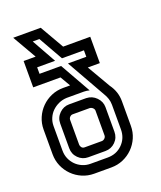

<svg xmlns="http://www.w3.org/2000/svg" viewBox="-141 -855 792 945"><g transform="rotate(-20 255.0 -382.5)"><path d="M188 -311Q180 -311 173.5 -304.5Q167 -298 167 -289V-160Q167 -152 172.5 -145Q178 -138 188 -138H278Q286 -138 293 -144.5Q300 -151 300 -160V-289Q300 -297 293.5 -303.5Q287 -310 278 -311ZM278 -363Q309 -362 330.5 -340Q352 -318 352 -289V-160Q352 -129 330.5 -107.5Q309 -86 278 -86H188Q158 -86 136.5 -107.5Q115 -129 115 -160V-289Q115 -320 137 -341.5Q159 -363 188 -363ZM114 -640 42 -765H186L258 -640H400V-502H337L408 -380Q438 -339 438 -289V-160Q438 -127 425.5 -98Q413 -69 391 -47Q369 -25 340 -12.5Q311 0 278 0H188Q155 0 126 -12.5Q97 -25 75 -47Q53 -69 40.5 -98Q28 -127 28 -160V-289Q28 -322 40.5 -351Q53 -380 75 -402Q97 -424 126 -436.5Q155 -449 188 -449H225L194 -502H51V-640ZM348 -554V-588H233L161 -715H126L197 -588H103V-554H216L307 -393Q299 -395 292.5 -396Q286 -397 278 -397H188Q165 -396 145.5 -387Q126 -378 111.5 -364Q97 -350 88.5 -330.5Q80 -311 80 -289V-160Q80 -137 88.5 -117.5Q97 -98 111.5 -83.5Q126 -69 145.5 -60.5Q165 -52 188 -52H278Q324 -52 355 -83Q386 -114 386 -160V-289Q386 -306 381 -321Q376 -336 368 -349L252 -554Z"/></g></svg>

Font: Aurach Bi
Style: Regular
Weight: 400
Designer: Peter Wiegel
Foundry: Peter Wiegel
Version: Version 1.002